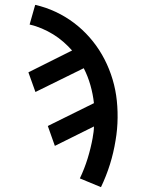

<svg xmlns="http://www.w3.org/2000/svg" viewBox="-20 -558 640 791"><path d="M396 213 309 177Q328 137 341 95Q354 53 362 9Q362 9 362 8.5Q362 8 362 8Q364 -3 365.5 -14.5Q367 -26 367 -37L206 43L177 -39L367 -133Q363 -170 352.5 -207Q342 -244 325 -277L126 -179L97 -260L277 -350Q260 -369 240.5 -386Q221 -403 199 -416.5Q177 -430 152.5 -440.5Q128 -451 102 -457L125 -538Q169 -528 209.5 -509Q250 -490 285 -463.5Q320 -437 349 -404Q378 -371 400 -333Q422 -295 437 -252Q452 -209 458.5 -165Q465 -121 464.5 -73Q464 -25 456 21Q448 71 433 119Q418 167 396 213Z"/></svg>

Font: Iosevka Curly Slab MdEx
Style: Italic
Weight: 500
Width: 7
Italic angle: -9°
Monospace: yes
Designer: Belleve Invis
Foundry: Belleve Invis
Version: Version 11.0.0; ttfautohint (v1.8.3)